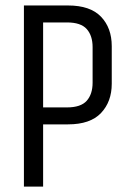

<svg xmlns="http://www.w3.org/2000/svg" viewBox="-20 -692 479 712"><path d="M68.7 -671.7H232.3Q314.7 -671.7 354.6 -630Q394.4 -588.4 394.4 -520.8V-381.6Q394.4 -314.9 354.6 -272.9Q314.7 -230.8 232.3 -230.8H139.9V0H68.7ZM323.4 -517.1Q323.4 -559.8 301.6 -584.3Q279.7 -608.8 228.3 -608.8H139.9V-293.7H228.3Q279.7 -293.7 301.6 -318.3Q323.4 -342.9 323.4 -385.4Z"/></svg>

Font: Khand Variable Light
Style: Regular
Weight: 300
Designer: Satya Rajpurohit
Foundry: Indian Type Foundry
Version: Version 3.000